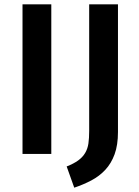

<svg xmlns="http://www.w3.org/2000/svg" viewBox="-20 -711 644 887"><path d="M84 0V-691H217V0ZM288 58Q321 45 341.5 30Q362 15 373.5 -4.5Q385 -24 388.5 -48.5Q392 -73 392 -106V-691H525V-101Q525 -41 509.5 1.5Q494 44 466.5 73.5Q439 103 402 122.5Q365 142 323 156Z"/></svg>

Font: Qnwhxotralxmqkhsjrfbfhwcoqn
Style: Regular
Weight: 500
Designer: Carrois Corporate & Edenspiekermann
Foundry: Carrois Corporate GbR & Edenspiekermann AG
Version: Version 2.001